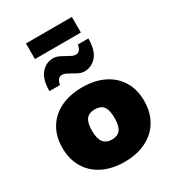

<svg xmlns="http://www.w3.org/2000/svg" viewBox="-214 -1022 1042 1151"><g transform="rotate(-30 307.0 -446.5)"><path d="M24 -250Q24 -329 59 -386.5Q94 -444 157.5 -475Q221 -506 307 -506Q393 -506 456.5 -475Q520 -444 555 -386.5Q590 -329 590 -250Q590 -171 555 -112.5Q520 -54 456 -22.5Q392 9 307 9Q222 9 158 -22.5Q94 -54 59 -112.5Q24 -171 24 -250ZM385 -250Q385 -306 366 -330Q347 -354 307 -354Q268 -354 248.5 -330Q229 -306 229 -250Q229 -195 249 -170Q269 -145 308 -145Q347 -145 366 -169.5Q385 -194 385 -250ZM245 -744Q262 -744 278.5 -737Q295 -730 317 -717Q336 -706 349 -700Q362 -694 374 -694Q390 -694 400.5 -706Q411 -718 414 -741H487Q487 -660 453.5 -620.5Q420 -581 369 -581Q352 -581 336.5 -587.5Q321 -594 298 -608Q279 -619 266 -625Q253 -631 241 -631Q208 -631 200 -584H127Q127 -665 160.5 -704.5Q194 -744 245 -744ZM148 -902H466V-794H148Z"/></g></svg>

Font: Nunito Sans Heavy
Style: Regular
Weight: 400
Designer: Vernon Adams
Foundry: Vernon Adams
Version: Version 2.500